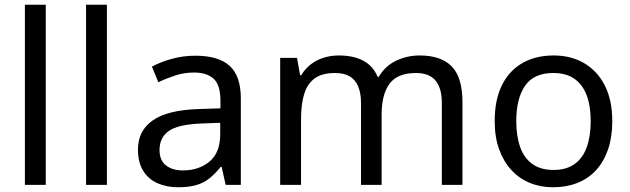

<svg xmlns="http://www.w3.org/2000/svg" viewBox="-20 -780 2657 810"><path d="M173 0H85V-760H173Z M431 0H343V-760H431Z M804 -545Q902 -545 949 -502Q996 -459 996 -365V0H932L915 -76H911Q888 -47 863.5 -27.5Q839 -8 807.5 1Q776 10 731 10Q683 10 644.5 -7Q606 -24 584 -59.5Q562 -95 562 -149Q562 -229 625 -272.5Q688 -316 819 -320L910 -323V-355Q910 -422 881 -448Q852 -474 799 -474Q757 -474 719 -461.5Q681 -449 648 -433L621 -499Q656 -518 704 -531.5Q752 -545 804 -545ZM830 -259Q730 -255 691.5 -227Q653 -199 653 -148Q653 -103 680.5 -82Q708 -61 751 -61Q819 -61 864 -98.5Q909 -136 909 -214V-262Z M1750 -546Q1841 -546 1886 -499.5Q1931 -453 1931 -349V0H1844V-345Q1844 -408 1817.5 -440Q1791 -472 1735 -472Q1657 -472 1623.5 -427Q1590 -382 1590 -296V0H1503V-345Q1503 -387 1491 -415.5Q1479 -444 1455 -458Q1431 -472 1393 -472Q1339 -472 1308 -449.5Q1277 -427 1263.5 -384Q1250 -341 1250 -278V0H1162V-536H1233L1246 -463H1251Q1268 -491 1292.5 -509.5Q1317 -528 1347 -537Q1377 -546 1409 -546Q1471 -546 1512.5 -524Q1554 -502 1573 -456H1578Q1605 -502 1651.5 -524Q1698 -546 1750 -546Z M2563 -269Q2563 -202 2545.5 -150.5Q2528 -99 2495.5 -63Q2463 -27 2416.5 -8.5Q2370 10 2313 10Q2260 10 2215 -8.5Q2170 -27 2137 -63Q2104 -99 2085.5 -150.5Q2067 -202 2067 -269Q2067 -358 2097 -419.5Q2127 -481 2183 -513.5Q2239 -546 2316 -546Q2389 -546 2444.5 -513.5Q2500 -481 2531.5 -419.5Q2563 -358 2563 -269ZM2158 -269Q2158 -206 2174.5 -159.5Q2191 -113 2226 -88Q2261 -63 2315 -63Q2369 -63 2404 -88Q2439 -113 2455.5 -159.5Q2472 -206 2472 -269Q2472 -333 2455 -378Q2438 -423 2403.5 -447.5Q2369 -472 2314 -472Q2232 -472 2195 -418Q2158 -364 2158 -269Z"/></svg>

Font: Noto Sans Gurmukhi
Style: Regular
Weight: 400
Designer: Jelle Bosma - Monotype Design Team
Foundry: Monotype Imaging Inc.
Version: Version 2.003